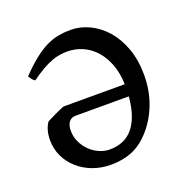

<svg xmlns="http://www.w3.org/2000/svg" viewBox="-95 -558 643 660"><g transform="rotate(-20 227.0 -227.5)"><path d="M216.8 -36.1Q272.5 -36.1 303.2 -74.2Q334 -112.3 340.3 -185.5H145Q129.9 -185.5 121.1 -174.1Q112.3 -162.6 112.3 -143.1Q112.3 -120.1 121.6 -100.6Q130.9 -81.1 145.8 -66.7Q160.6 -52.2 179.4 -44.2Q198.2 -36.1 216.8 -36.1ZM415 -236.8Q415 -179.2 395.8 -129.6Q376.5 -80.1 342.8 -43.9Q314.9 -13.7 281 0.5Q247.1 14.6 203.1 14.6Q168 14.6 137.2 3.2Q106.4 -8.3 83.5 -28.6Q60.5 -48.8 47.4 -76.4Q34.2 -104 34.2 -136.2Q34.2 -155.8 38.8 -171.9Q43.5 -188 51.8 -199.2Q65.9 -206.5 83 -214.6Q100.1 -222.7 117.2 -229.5H341.3Q340.3 -269.5 328.4 -301.8Q316.4 -334 296.6 -356.4Q276.9 -378.9 250.2 -390.9Q223.6 -402.8 193.8 -402.8Q180.7 -402.8 167 -400.9Q153.3 -398.9 137.2 -393.1Q121.1 -387.2 101.6 -376.2Q82 -365.2 57.1 -347.2Q50.8 -350.1 45.9 -357.2Q41 -364.3 38.1 -368.2Q67.9 -399.4 93 -419.2Q118.2 -439 140.9 -450Q163.6 -460.9 185.1 -464.8Q206.5 -468.8 229 -468.8Q264.6 -468.8 298.1 -452.9Q331.5 -437 357.7 -407.2Q383.8 -377.4 399.4 -334.2Q415 -291 415 -236.8Z"/></g></svg>

Font: Gentium Plus Afr
Style: Regular
Weight: 400
Designer: J. Victor Gaultney, Annie Olsen, Iska Routamaa, Becca Hirsbrunner
Foundry: SIL International
Version: Version 5.000